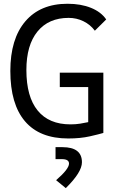

<svg xmlns="http://www.w3.org/2000/svg" viewBox="-20 -723 626 1016"><path d="M341.3 9.8Q189.9 9.8 112.3 -81.1Q34.7 -171.9 34.7 -347.7Q34.7 -517.1 114 -610.1Q193.4 -703.1 337.4 -703.1Q408.2 -703.1 461.7 -681.4Q515.1 -659.7 542 -620.1L481.9 -560.5Q457.5 -593.3 421.1 -610.8Q384.8 -628.4 343.3 -628.4Q237.3 -628.4 178.5 -556.4Q119.6 -484.4 119.6 -352.5Q119.6 -211.4 179.2 -138.2Q238.8 -64.9 353 -64.9Q380.4 -64.9 403.8 -68.6Q427.2 -72.3 446.8 -76.7V-262.2H296.4V-338.4H526.9V-19.5Q506.3 -13.2 456.1 -1.7Q405.8 9.8 341.3 9.8ZM328.1 272.5 276.9 230.5Q345.2 171.4 345.2 142.6Q345.2 119.1 307.1 119.1H273.9V55.7H310.5Q413.6 55.7 413.6 135.7Q413.6 188.5 328.1 272.5Z"/></svg>

Font: Cascadia Mono SemiLight
Style: Regular
Weight: 350
Monospace: yes
Designer: Aaron Bell
Foundry: Saja Typeworks
Version: Version 2404.023; ttfautohint (v1.8.4)